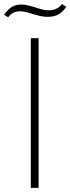

<svg xmlns="http://www.w3.org/2000/svg" viewBox="-56 -915 343 935"><path d="M94 -729H132V0H94ZM99 -848Q85 -853 70.5 -856.5Q56 -860 43 -860Q24 -860 10 -853.5Q-4 -847 -16 -831L-36 -843Q-17 -870 2 -881.5Q21 -893 50 -893Q63 -893 80 -889Q97 -885 113 -880Q136 -872 153 -868Q170 -864 186 -865Q203 -865 218.5 -872.5Q234 -880 246 -895L267 -882Q249 -856 228 -844.5Q207 -833 178 -833Q157 -833 139.5 -837Q122 -841 99 -848Z"/></svg>

Font: Mona Sans VF XLt
Style: Regular
Weight: 200
Designer: Deni Anggara
Foundry: GitHub
Version: Version 2.000;Glyphs 3.2.3 (3260)